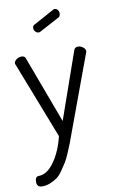

<svg xmlns="http://www.w3.org/2000/svg" viewBox="-101 -754 622 1038"><g transform="rotate(-10 210.0 -234.5)"><path d="M180 -20 17 -439Q14 -444 14 -448Q14 -460 27 -469.5Q40 -479 54 -479Q73 -479 77 -465L214 -97L343 -465Q349 -479 365 -479Q378 -479 391.5 -469.5Q405 -460 405 -447Q405 -441 403 -439L248 -19Q235 17 230 30Q225 43 210.5 77Q196 111 186.5 126Q177 141 160 166Q143 191 127.5 202Q112 213 90 222.5Q68 232 45 232Q15 232 15 203Q15 173 35 173Q81 173 120.5 117.5Q160 62 180 -20ZM287 -651 180 -594Q176 -591 170 -591Q160 -591 152 -599.5Q144 -608 144 -619Q144 -632 155 -637L267 -698Q270 -701 275 -701Q286 -701 292.5 -692.5Q299 -684 299 -673Q299 -657 287 -651Z"/></g></svg>

Font: Dosis
Style: Regular
Weight: 400
Designer: Edgar Tolentino, Pablo Impallari, Igino Marini
Foundry: Edgar Tolentino, Pablo Impallari, Igino Marini
Version: Version 1.007